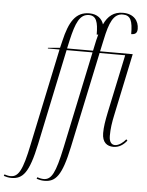

<svg xmlns="http://www.w3.org/2000/svg" viewBox="-205 -821 852 1113"><g transform="rotate(5 220.5 -265.0)"><path d="M-97 240C-30 240 5 201 41 31L158 -526H309L190 38C158 189 136 230 90 230C78 230 61 226 53 223L50 232C61 236 78 240 95 240C161 240 196 201 232 31L350 -526H499L427 -186C417 -137 411 -102 411 -66C411 -11 440 9 477 9C508 9 534 -7 555 -34L548 -41C534 -23 508 -2 485 -2C467 -2 451 -15 451 -53C451 -93 456 -130 467 -180L542 -536H352L367 -605C388 -706 411 -760 465 -760C511 -760 523 -727 523 -651C550 -651 558 -664 558 -685C558 -729 530 -770 465 -770C412 -770 378 -743 355 -693C345 -725 318 -750 271 -750C191 -750 155 -689 129 -577L119 -536L49 -530V-526H117L-2 38C-33 189 -56 230 -102 230C-114 230 -130 226 -138 223L-141 232C-130 236 -113 240 -97 240ZM160 -536 171 -586C194 -686 216 -740 270 -740C312 -740 324 -704 324 -631C327 -631 330 -631 333 -632C330 -621 327 -609 324 -597L311 -536Z"/></g></svg>

Font: Noto Serif Display ExtraCondensed ExtraLight
Style: Italic
Weight: 200
Width: 2
Italic angle: -12°
Designer: Monotype Design Team
Foundry: Monotype Imaging Inc.
Version: Version 2.009